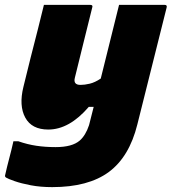

<svg xmlns="http://www.w3.org/2000/svg" viewBox="-64 -567 703 787"><path d="M116 -547H306Q318 -547 314 -536Q296 -463 278.5 -393Q261 -323 243 -249Q235 -219 266 -219Q283 -219 304 -224Q325 -229 349 -245Q368 -322 386.5 -396Q405 -470 424 -547H611Q622 -547 619 -536Q588 -412 559 -296.5Q530 -181 499 -57Q466 76 382 138Q298 200 150 200Q102 200 62.5 192.5Q23 185 -4 175.5Q-31 166 -39 161Q-45 157 -43 151Q-35 115 -26 81.5Q-17 48 -9 12H11Q48 25 85 30.5Q122 36 164 36Q232 36 263 9Q287 -12 301 -54L320 -129H300Q220 -36 134 -36Q66 -36 39.5 -85Q13 -134 32 -211Q47 -272 61.5 -330.5Q76 -389 92 -450Q98 -474 104 -498.5Q110 -523 116 -547Z"/></svg>

Font: Recursive Sn Lnr St Blk
Style: Italic
Weight: 900
Italic angle: -15°
Version: Version 1.079;hotconv 1.0.112;makeotfexe 2.5.65598; ttfautoh